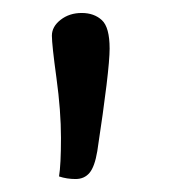

<svg xmlns="http://www.w3.org/2000/svg" viewBox="-20 -757 279 296"><path d="M130 -524Q126 -500 118 -490.5Q110 -481 96.5 -481Q83 -481 71 -485Q74 -503 74 -544.5Q74 -586 67 -637Q60 -688 60 -702Q60 -716 73.5 -726.5Q87 -737 106 -737Q125 -737 137 -726Q149 -715 149 -682Q149 -649 130 -524Z"/></svg>

Font: Overlock Mod
Style: Regular
Weight: 400
Designer: Dario Muhafara
Foundry: Dario Manuel Muhafara
Version: Version 1.001